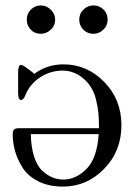

<svg xmlns="http://www.w3.org/2000/svg" viewBox="-20 -679 498 710"><path d="M79 -606Q79 -629 94.5 -644Q110 -659 131 -659Q151 -659 167.5 -643.5Q184 -628 184 -606Q184 -584 167.5 -569Q151 -554 131 -554Q108 -554 93.5 -569.5Q79 -585 79 -606ZM273 -606Q273 -629 289 -644Q305 -659 326 -659Q347 -659 362.5 -644Q378 -629 378 -606Q378 -584 362 -569Q346 -554 326 -554Q303 -554 288 -569.5Q273 -585 273 -606ZM27 -182Q27 -196 32.5 -200.5Q38 -205 50 -205H346Q346 -237 344 -259.5Q342 -282 335 -311Q328 -340 312 -363Q296 -386 270 -402Q243 -418 212 -418Q166 -418 127.5 -392.5Q89 -367 73 -325Q67 -311 59 -309Q47 -309 47 -335V-411Q47 -439 58 -439Q67 -439 107 -406Q154 -441 215 -441Q302 -441 365.5 -376Q429 -311 429 -216Q429 -120 365 -54.5Q301 11 213 11Q160 11 121.5 -8.5Q83 -28 63.5 -59Q44 -90 35.5 -121Q27 -152 27 -182ZM94 -183Q95 -134 106.5 -99Q118 -64 137 -47Q156 -30 175 -22.5Q194 -15 214 -15Q261 -15 300 -54.5Q339 -94 345 -183Z"/></svg>

Font: CMU Serif
Style: Roman
Weight: 500
Version: Version 0.7.0